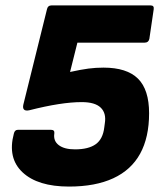

<svg xmlns="http://www.w3.org/2000/svg" viewBox="-20 -675 597 707"><path d="M234 12Q119 12 63 -40.5Q7 -93 31 -183Q34 -197 46 -197H168Q175 -197 178 -193.5Q181 -190 180 -183Q176 -156 196.5 -140.5Q217 -125 256 -125Q306 -125 332.5 -144Q359 -163 364 -206L366 -221Q372 -258 351 -278.5Q330 -299 281 -299Q243 -299 195 -291.5Q147 -284 88 -269Q74 -266 68.5 -271.5Q63 -277 66 -290L153 -641Q156 -655 169 -655H535Q548 -655 546 -641L530 -532Q527 -518 513 -518H265L238 -410Q279 -419 306 -422.5Q333 -426 361 -426Q447 -426 488 -385.5Q529 -345 529 -258Q529 -169 496 -109Q463 -49 397 -18.5Q331 12 234 12Z"/></svg>

Font: Sofia Sans Black
Style: Italic
Weight: 900
Italic angle: -9°
Version: Version 4.100-B